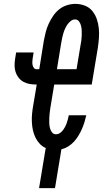

<svg xmlns="http://www.w3.org/2000/svg" viewBox="-20 -763 540 988"><path d="M181 205 215 0H219Q200 -7 186 -21.5Q172 -36 163 -54Q154 -72 149.5 -92.5Q145 -113 144 -134.5Q143 -156 145 -177.5Q147 -199 151 -221L169 -328H167Q149 -328 132 -331Q115 -334 100.5 -342Q86 -350 75.5 -363.5Q65 -377 60 -393Q55 -409 55 -426.5Q55 -444 58 -462L63 -493H153L148 -462Q147 -454 146.5 -445.5Q146 -437 147.5 -429Q149 -421 154 -414Q159 -407 167 -407H182L206 -556Q210 -577 215.5 -598.5Q221 -620 230.5 -640.5Q240 -661 253 -680.5Q266 -700 284 -714.5Q302 -729 324 -736Q346 -743 368 -743Q393 -743 416.5 -734Q440 -725 455 -706.5Q470 -688 478 -665Q486 -642 488.5 -617Q491 -592 489 -566Q487 -540 483 -514L452 -328H259L239 -207Q237 -194 235.5 -181Q234 -168 233.5 -155Q233 -142 233.5 -129Q234 -116 237 -104Q240 -92 247.5 -82Q255 -72 269 -72Q279 -72 288 -78Q297 -84 303.5 -92.5Q310 -101 315 -110.5Q320 -120 323.5 -130Q327 -140 329.5 -150Q332 -160 334 -170H424Q420 -152 414.5 -134Q409 -116 401.5 -99Q394 -82 384 -65.5Q374 -49 361 -34.5Q348 -20 331 -9.5Q314 1 296 5L263 205ZM273 -407H374L394 -528Q397 -541 398.5 -554Q400 -567 400.5 -580Q401 -593 400.5 -605.5Q400 -618 397 -630.5Q394 -643 386.5 -653Q379 -663 366 -663Q354 -663 343.5 -654.5Q333 -646 326 -635.5Q319 -625 314 -613.5Q309 -602 305.5 -590Q302 -578 299.5 -566Q297 -554 295 -542Z"/></svg>

Font: Iosevka SS04 Medium Oblique
Style: Regular
Weight: 500
Italic angle: -9°
Monospace: yes
Designer: Belleve Invis
Foundry: Belleve Invis
Version: Version 19.0.0; ttfautohint (v1.8.4)